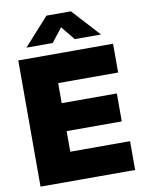

<svg xmlns="http://www.w3.org/2000/svg" viewBox="-101 -1020 826 1090"><g transform="rotate(-10 312.0 -475.0)"><path d="M42.5 0V-727.5H588.9V-561.5H243.2V-445.8H561V-284.7H243.2V-166H587.9V0ZM252 -791H102.5V-793L244.1 -950.2H385.3L528.8 -793V-791H379.4L314.5 -870.6Z"/></g></svg>

Font: Inter 24pt Black
Style: Regular
Weight: 900
Designer: Rasmus Andersson
Foundry: rsms
Version: Version 4.001;git-66647c0bb